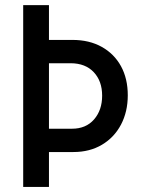

<svg xmlns="http://www.w3.org/2000/svg" viewBox="-20 -740 562 760"><path d="M150.4 -138.2V-230.5H265.1Q320.3 -230.5 352.3 -267.3Q384.3 -304.2 384.3 -361.3Q384.3 -418.9 351.3 -454.1Q318.4 -489.3 260.3 -489.7H150.4V-582H266.6Q333.5 -582 382.8 -554.4Q432.1 -526.9 459 -477.8Q485.8 -428.7 485.8 -362.8Q485.8 -297.9 459 -246.8Q432.1 -195.8 383.5 -167Q335 -138.2 270.5 -138.2ZM71.8 0V-719.7H173.8V0Z"/></svg>

Font: Reddit Sans Condensed Medium
Style: Regular
Weight: 500
Designer: Stephen Hutchings
Foundry: Reddit
Version: Version 1.014